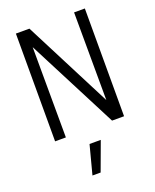

<svg xmlns="http://www.w3.org/2000/svg" viewBox="-174 -799 948 1172"><g transform="rotate(-20 300.0 -213.0)"><path d="M76 0V-700H164L456 -130L454 -700H524V0H446L144 -587L146 0ZM219 274 268 87H341L272 274Z"/></g></svg>

Font: Red Hat Mono
Style: Regular
Weight: 400
Designer: Pentagram, MCKL
Foundry: Pentagram, MCKL
Version: Version 1.023